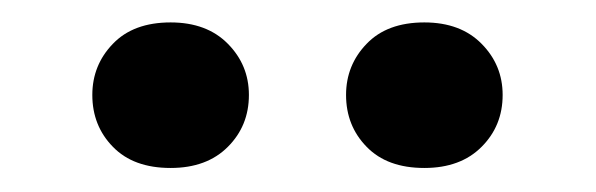

<svg xmlns="http://www.w3.org/2000/svg" viewBox="-20 -654 518 167"><path d="M349.1 -507.9Q316.7 -507.9 298.9 -526.3Q281 -544.6 281 -571.4Q281 -597.4 298.9 -615.9Q316.7 -634.5 349.1 -634.5Q380.6 -634.5 398.9 -615.9Q417.2 -597.4 417.2 -571.4Q417.2 -544.6 398.9 -526.3Q380.6 -507.9 349.1 -507.9ZM128.4 -507.9Q96 -507.9 78.2 -526.3Q60.3 -544.6 60.3 -571.4Q60.3 -597.4 78.2 -615.9Q96 -634.5 128.4 -634.5Q159.9 -634.5 178.2 -615.9Q196.5 -597.4 196.5 -571.4Q196.5 -544.6 178.2 -526.3Q159.9 -507.9 128.4 -507.9Z"/></svg>

Font: Playfair 5pt SemiExpanded Light
Style: Regular
Weight: 300
Width: 6
Designer: Claus Eggers Sørensen
Foundry: Claus Eggers Sørensen
Version: Version 2.203